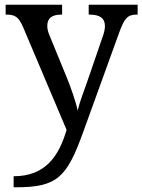

<svg xmlns="http://www.w3.org/2000/svg" viewBox="-20 -556 605 816"><path d="M38 240H47C224 240 264 198 334 4L486 -416C509 -480 523 -494 562 -494H565V-536H357V-494H360C404 -494 426 -479 426 -445C426 -434 423 -418 417 -402L350 -207C336 -167 319 -124 310 -86C304 -119 281 -185 262 -231L189 -409C183 -424 181 -435 181 -446C181 -479 201 -494 241 -494H244V-536H4V-494H7C46 -494 60 -482 78 -441L263 -4C230 108 173 193 38 193Z"/></svg>

Font: Noto Serif Thai
Style: Regular
Weight: 400
Designer: Monotype Design Team
Foundry: Monotype Imaging Inc.
Version: Version 1.901